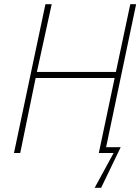

<svg xmlns="http://www.w3.org/2000/svg" viewBox="-20 -734 673 921"><path d="M434 167 525 0H454L530 -360H151L77 0H47L198 -714H228L157 -389H536L605 -714H633L489 -28H559L465 167Z"/></svg>

Font: Noto Sans Disp Thin
Style: Italic
Weight: 100
Italic angle: -12°
Designer: Monotype Design Team
Foundry: Monotype Imaging Inc.
Version: Version 2.000;GOOG;noto-source:20170915:90ef993387c0